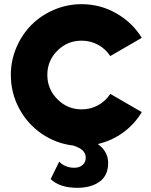

<svg xmlns="http://www.w3.org/2000/svg" viewBox="-20 -690 728 925"><path d="M32.2 -329.1Q32.2 -398.9 59.3 -461.9Q86.4 -524.9 132.1 -570.6Q177.7 -616.2 240.7 -643.1Q303.7 -669.9 373 -669.9Q462.9 -669.9 540 -626Q617.2 -582 663.1 -507.8L511.2 -419.9Q489.3 -454.1 452.6 -474.1Q416 -494.1 373 -494.1Q304.7 -494.1 256.3 -445.8Q208 -397.5 208 -329.1Q208 -260.7 256.6 -211.9Q305.2 -163.1 373 -163.1Q416.5 -163.1 452.9 -183.1Q489.3 -203.1 511.2 -237.8L663.1 -149.9Q628.4 -91.8 573.5 -51.8Q518.6 -11.7 451.2 3.9Q501 39.6 501 95.2Q501 155.3 460 185.1Q418.9 214.8 352.1 214.8Q268.1 214.8 224.1 172.9L265.1 88.9Q294.4 118.2 337.9 118.2Q362.3 118.2 377.7 105Q393.1 91.8 393.1 69.8Q393.1 50.3 379.6 36.1Q366.2 22 333 11.2Q249.5 1.5 180.7 -45.9Q111.8 -93.3 72 -168Q32.2 -242.7 32.2 -329.1Z"/></svg>

Font: Human Sans Black
Style: Regular
Weight: 800
Designer: Tim Radville
Foundry: Continuum
Version: Version 1.000;FEAKit 1.0